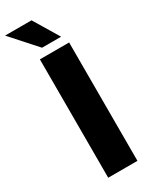

<svg xmlns="http://www.w3.org/2000/svg" viewBox="-289 -976 799 1022"><g transform="rotate(-30 110.5 -465.0)"><path d="M225.6 -727.5V0H45.9V-727.5ZM86.9 -775.4 -51.3 -929.7H111.3L204.1 -775.4Z"/></g></svg>

Font: Inter Display Extra Bold
Style: Regular
Weight: 800
Designer: Rasmus Andersson
Foundry: rsms
Version: Version 4.000;git-4fc901f